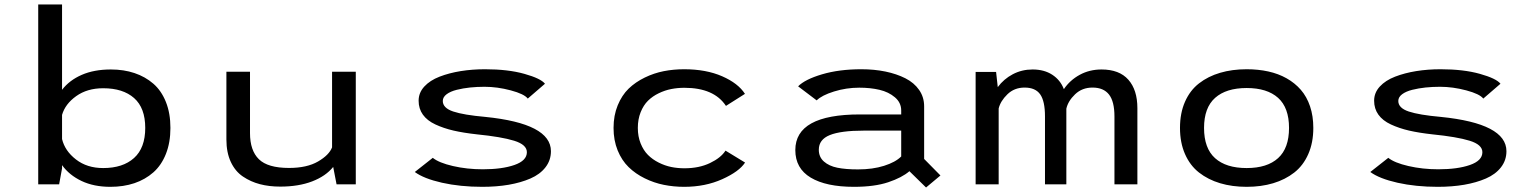

<svg xmlns="http://www.w3.org/2000/svg" viewBox="-20 -820 6840 854"><path d="M150 0V-800H256V-420.5Q288.5 -463 343.5 -487Q398.5 -511 473 -511Q530.5 -511 578.2 -495Q626 -479 662 -447.8Q698 -416.5 718 -366.2Q738 -316 738 -251Q738 -186 718 -135.5Q698 -85 662 -53.2Q626 -21.5 577.8 -5.2Q529.5 11 471 11Q397.5 11 342.8 -15Q288 -41 256 -85.5V-71L243 0ZM439 -427.5Q368 -427.5 319 -392.5Q270 -357.5 256 -309V-201.5Q268.5 -149 317.8 -110.8Q367 -72.5 439 -72.5Q526.5 -72.5 576.2 -117.2Q626 -162 626 -251Q626 -340 576.5 -383.8Q527 -427.5 439 -427.5Z M1226.5 10Q1177 10 1136 -0.8Q1095 -11.5 1060.5 -34.8Q1026 -58 1006.5 -100Q987 -142 987 -199.5V-501H1092V-228Q1092 -150.5 1131.5 -111.8Q1171 -73 1265.5 -73Q1345.5 -73 1394.8 -101.8Q1444 -130.5 1457 -164.5V-501H1562.5V0H1477L1462 -77.5Q1429 -36.5 1368.5 -13.2Q1308 10 1226.5 10Z M2125 11Q2027 11 1946 -7.2Q1865 -25.5 1825 -55L1905 -118Q1932 -96 1994.5 -81.5Q2057 -67 2127.5 -67Q2213 -67 2268.2 -86.2Q2323.5 -105.5 2323.5 -143Q2323.5 -176.5 2267 -194Q2210.5 -211.5 2100.5 -222.5Q2041.5 -229 1997.2 -239.2Q1953 -249.5 1916.5 -266.5Q1880 -283.5 1861 -310Q1842 -336.5 1842 -372Q1842 -407.5 1867.2 -435Q1892.5 -462.5 1935.2 -479Q1978 -495.5 2029.5 -503.8Q2081 -512 2137.5 -512Q2239.5 -512 2312.5 -491.5Q2385.5 -471 2404 -447.5L2327.5 -381.5Q2312 -402 2252 -418Q2192 -434 2135 -434Q2102 -434 2070.8 -430.8Q2039.5 -427.5 2011.5 -420.5Q1983.5 -413.5 1966.5 -400.8Q1949.5 -388 1949.5 -371Q1949.5 -339.5 1996 -324Q2042.5 -308.5 2139 -300Q2430.5 -270.5 2430.5 -147.5Q2430.5 -107 2406.2 -75.8Q2382 -44.5 2339.2 -26Q2296.5 -7.5 2242.5 1.8Q2188.5 11 2125 11Z M3294 -97Q3268 -57 3192.5 -23Q3117 11 3023 11Q2976.5 11 2932.8 2.2Q2889 -6.5 2847.8 -26.8Q2806.5 -47 2776 -76.8Q2745.5 -106.5 2727.2 -151.2Q2709 -196 2709 -251Q2709 -306.5 2727.5 -351.5Q2746 -396.5 2776.2 -425.8Q2806.5 -455 2847.8 -475Q2889 -495 2932.5 -503.5Q2976 -512 3023 -512Q3120.5 -512 3192 -480.8Q3263.5 -449.5 3293.5 -402.5L3209 -349Q3156 -429.5 3024 -429.5Q2994 -429.5 2965.8 -424Q2937.5 -418.5 2910 -405.2Q2882.5 -392 2862.2 -372Q2842 -352 2829.5 -320.8Q2817 -289.5 2817 -251Q2817 -213 2829.5 -182Q2842 -151 2862.2 -130.8Q2882.5 -110.5 2910 -96.8Q2937.5 -83 2965.8 -77.2Q2994 -71.5 3024 -71.5Q3089.5 -71.5 3138 -94.8Q3186.5 -118 3207 -150Z M3811 -512Q3868.5 -512 3918.2 -501.8Q3968 -491.5 4007 -471.8Q4046 -452 4068.2 -420Q4090.5 -388 4090.5 -347V-113L4163 -39.5L4099 14L4025 -58.5Q3992 -30 3931 -9.5Q3870 11 3778.5 11Q3654.5 11 3586 -30Q3517.5 -71 3517.5 -152.5Q3517.5 -311 3804.5 -311H3988.5V-328.5Q3988.5 -363.5 3960.5 -387.2Q3932.5 -411 3892 -420.5Q3851.5 -430 3802 -430Q3744 -430 3689.5 -413Q3635 -396 3612.5 -373.5L3530 -436Q3560.5 -467 3636.5 -489.5Q3712.5 -512 3811 -512ZM3796.5 -66.5Q3861.5 -66.5 3912.2 -82.5Q3963 -98.5 3988.5 -124V-239H3822Q3720 -239 3671 -219.2Q3622 -199.5 3622 -154Q3622 -121.5 3644.8 -101.5Q3667.5 -81.5 3704.5 -74Q3741.5 -66.5 3796.5 -66.5Z M4319.5 0V-500H4410.5L4418 -432.5Q4444.5 -468.5 4484.8 -489.8Q4525 -511 4573 -511Q4624.5 -511 4660.5 -487.5Q4696.5 -464 4712 -423.5Q4739 -463.5 4782.5 -487.2Q4826 -511 4879.5 -511Q4958.5 -511 4998.8 -465.5Q5039 -420 5039 -339V0H4937V-302Q4937 -368.5 4912.8 -399.5Q4888.5 -430.5 4839.5 -430.5Q4793 -430.5 4761.8 -400.5Q4730.5 -370.5 4723 -336.5V0H4628V-302.5Q4628 -370 4606.8 -400.2Q4585.5 -430.5 4537.5 -430.5Q4491.5 -430.5 4460.8 -400.5Q4430 -370.5 4422 -337.5V0Z M5228.5 -251Q5228.5 -317 5250.8 -367.5Q5273 -418 5313.2 -449.2Q5353.5 -480.5 5407 -496.2Q5460.5 -512 5525 -512Q5576.5 -512 5621 -502.2Q5665.5 -492.5 5702.5 -471.8Q5739.5 -451 5766 -420.5Q5792.5 -390 5807 -347Q5821.5 -304 5821.5 -251Q5821.5 -185.5 5799.2 -134.8Q5777 -84 5736.8 -52.5Q5696.5 -21 5643 -5Q5589.5 11 5525 11Q5460.5 11 5407 -5Q5353.5 -21 5313.2 -52.5Q5273 -84 5250.8 -134.8Q5228.5 -185.5 5228.5 -251ZM5335.5 -251Q5335.5 -160.5 5384.5 -116.5Q5433.5 -72.5 5525 -72.5Q5616.5 -72.5 5665 -116.8Q5713.5 -161 5713.5 -251Q5713.5 -341 5664.8 -384.8Q5616 -428.5 5525 -428.5Q5434 -428.5 5384.8 -384.8Q5335.5 -341 5335.5 -251Z M6375 11Q6277 11 6196 -7.2Q6115 -25.5 6075 -55L6155 -118Q6182 -96 6244.5 -81.5Q6307 -67 6377.5 -67Q6463 -67 6518.2 -86.2Q6573.5 -105.5 6573.5 -143Q6573.5 -176.5 6517 -194Q6460.5 -211.5 6350.5 -222.5Q6291.5 -229 6247.2 -239.2Q6203 -249.5 6166.5 -266.5Q6130 -283.5 6111 -310Q6092 -336.5 6092 -372Q6092 -407.5 6117.2 -435Q6142.5 -462.5 6185.2 -479Q6228 -495.5 6279.5 -503.8Q6331 -512 6387.5 -512Q6489.5 -512 6562.5 -491.5Q6635.5 -471 6654 -447.5L6577.5 -381.5Q6562 -402 6502 -418Q6442 -434 6385 -434Q6352 -434 6320.8 -430.8Q6289.5 -427.5 6261.5 -420.5Q6233.5 -413.5 6216.5 -400.8Q6199.5 -388 6199.5 -371Q6199.5 -339.5 6246 -324Q6292.5 -308.5 6389 -300Q6680.5 -270.5 6680.5 -147.5Q6680.5 -107 6656.2 -75.8Q6632 -44.5 6589.2 -26Q6546.5 -7.5 6492.5 1.8Q6438.5 11 6375 11Z"/></svg>

Font: League Mono Wide
Style: Regular
Weight: 400
Width: 8
Designer: Tyler Finck
Foundry: The League of Moveable Type / Tyler Finck
Version: Version 2.210